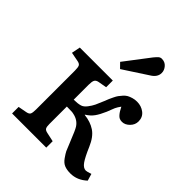

<svg xmlns="http://www.w3.org/2000/svg" viewBox="-219 -903 1034 1034"><g transform="rotate(45 298.0 -386.0)"><path d="M287.1 -580.1 259.8 -607.9 368.2 -750Q381.3 -766.1 389.2 -772.5Q397 -778.8 407.2 -778.8Q431.2 -778.8 446 -761.7Q460.9 -744.6 460.9 -724.1Q460.9 -691.4 424.8 -669.9ZM495.1 6.8Q468.3 6.8 449.5 -0.7Q430.7 -8.3 415.8 -29.5Q400.9 -50.8 395 -62.7Q389.2 -74.7 376 -108.9Q373.5 -114.7 372.1 -118.2Q349.1 -176.8 338.4 -193.4Q318.4 -224.1 278.8 -231.9Q273.4 -232.9 268.1 -233.9Q256.8 -234.9 227.1 -234.9V-102.1Q227.1 -80.6 231.9 -72Q236.8 -63.5 252.9 -60.1L305.2 -48.8V0H44.9V-49.8L94.2 -59.1Q112.3 -62.5 116.7 -72.5Q121.1 -82.5 121.1 -106.9V-401.9Q121.1 -427.2 116 -436.8Q110.8 -446.3 92.8 -449.2L42 -459L51.8 -508.8H303.2V-458L253.9 -449.2Q237.3 -445.8 232.2 -435.1Q227.1 -424.3 227.1 -400.9V-287.1Q257.3 -287.1 276.9 -293Q292 -297.4 306.2 -315.7Q320.3 -334 328.6 -351.3Q336.9 -368.7 349.1 -398.9Q355.5 -415.5 358.6 -422.9Q361.8 -430.2 369.4 -446Q377 -461.9 382.8 -469.7Q388.7 -477.5 398.9 -489.3Q409.2 -501 419.7 -506.6Q430.2 -512.2 444.8 -516.6Q459.5 -521 476.1 -521Q508.8 -521 533 -502.4Q557.1 -483.9 557.1 -451.2Q557.1 -425.3 537.6 -405.8Q518.1 -386.2 495.1 -386.2Q483.9 -386.2 475.6 -389.9Q467.3 -393.6 459.7 -402.6Q452.1 -411.6 447.8 -418.9Q443.4 -426.3 435.1 -441.9Q429.2 -434.6 424.1 -425.8Q418.9 -417 416.3 -411.4Q413.6 -405.8 407.7 -389.9Q401.9 -374 398.9 -367.2Q383.3 -331.1 367.9 -309.8Q352.5 -288.6 327.1 -272.9V-271Q375 -266.1 408.9 -243.4Q442.9 -220.7 465.8 -167Q489.3 -111.8 506.3 -87.4Q523.4 -63 543 -63Q551.8 -63 577.1 -71.8L588.9 -32.2Q546.9 6.8 495.1 6.8Z"/></g></svg>

Font: Literata Book Medium
Style: Regular
Weight: 500
Designer: Latin by Veronika Burian and Jose Scaglione. Greek by Irene Vlachou. Cyrillic by Vera Evstafieva
Foundry: TypeTogether
Version: Version 2.003;PS 002.003;hotconv 1.0.88;makeotf.lib2.5.64775